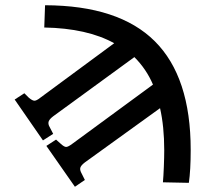

<svg xmlns="http://www.w3.org/2000/svg" viewBox="-20 -540 796 733"><path d="M266 173 157 17 194 -7 212 9Q225 21 232.5 21Q240 21 256 9L564 -217Q539 -276 493 -322L183 -96Q170 -86 166.5 -78Q163 -70 167 -60L183 -29L144 -4L36 -160L73 -184L90 -167Q103 -156 111 -155.5Q119 -155 134 -167L416 -375Q313 -432 149 -435L152 -520Q434 -519 571 -382.5Q708 -246 708 32Q708 110 701 158L602 156Q604 134 605.5 97Q607 60 607 34Q607 -57 591 -127L304 80Q291 90 287.5 98Q284 106 289 117L304 147Z"/></svg>

Font: Literata 12pt Medium
Style: Regular
Weight: 500
Designer: Latin by Veronika Burian and Jose Scaglione. Greek by Irene Vlachou. Cyrillic by Vera Evstafieva.
Foundry: TypeTogether
Version: Version 3.002